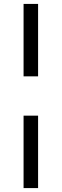

<svg xmlns="http://www.w3.org/2000/svg" viewBox="-20 -760 314 980"><path d="M100.3 -169.7H174.4V200H100.3ZM100.3 -370.3V-740H174.4V-370.3Z"/></svg>

Font: Oxanium ExtraLight
Style: Regular
Weight: 200
Designer: Severin Meyer
Version: Version 2.000